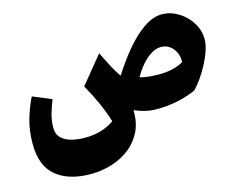

<svg xmlns="http://www.w3.org/2000/svg" viewBox="-112 -719 1485 1190"><g transform="rotate(-15 630.5 -124.5)"><path d="M835 14.2Q791 14.2 756.8 5.6Q722.7 -2.9 689.5 -17.1Q692.4 57.6 664.8 116Q637.2 174.3 587.2 214.6Q537.1 254.9 471.2 275.9Q405.3 296.9 332 296.9Q191.9 296.9 111.8 230.7Q31.7 164.6 31.7 24.9Q31.7 -61.5 51.8 -131.1Q71.8 -200.7 102.5 -262.7L222.7 -213.4Q207 -173.8 194.1 -130.6Q181.2 -87.4 181.2 -41.5Q181.2 2.9 207.3 27.1Q233.4 51.3 273.9 60.8Q314.5 70.3 356.9 70.3Q414.1 70.3 462.2 55.2Q510.3 40 544.9 14.6Q523.9 -52.2 495.8 -114Q467.8 -175.8 432.6 -238.3L575.2 -412.6L624.5 -315.4Q634.8 -295.4 645.3 -278.8Q655.8 -262.2 668 -244.1Q695.3 -287.6 733.6 -339.6Q772 -391.6 817.6 -438.7Q863.3 -485.8 912.8 -515.9Q962.4 -545.9 1012.7 -545.9Q1053.2 -545.9 1091.8 -528.6Q1130.4 -511.2 1161.6 -480.7Q1192.9 -450.2 1211.2 -411.4Q1229.5 -372.6 1229.5 -329.1Q1229.5 -297.4 1216.8 -258.1Q1204.1 -218.8 1182.9 -178Q1161.6 -137.2 1136.2 -100.6Q1110.8 -64 1085.4 -37.6Q1029.8 -12.7 966.6 0.7Q903.3 14.2 835 14.2ZM1057.6 -227.1Q1060.1 -258.8 1047.6 -287.1Q1035.2 -315.4 1011.2 -333.5Q987.3 -351.6 954.1 -351.6Q922.4 -351.6 890.4 -331.5Q858.4 -311.5 829.6 -278.1Q800.8 -244.6 778.3 -204.1Q805.7 -196.8 835.9 -193.6Q866.2 -190.4 901.9 -190.4Q996.1 -190.4 1057.6 -227.1Z"/></g></svg>

Font: Pinar DS4-ExtraBold
Style: Regular
Weight: 800
Designer: Amin Abedi
Version: Version 2.000